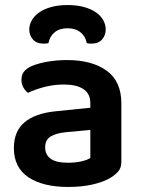

<svg xmlns="http://www.w3.org/2000/svg" viewBox="-20 -726 562 761"><path d="M250 -81Q279 -81 303 -86.5Q327 -92 338 -100V-211L241 -202Q201 -198 180 -184.5Q159 -171 159 -142Q159 -113 180.5 -97Q202 -81 250 -81ZM246 -488Q344 -488 402.5 -446Q461 -404 461 -316V-85Q461 -61 449 -47Q437 -33 419 -22Q391 -5 348 5Q305 15 250 15Q150 15 92.5 -23.5Q35 -62 35 -139Q35 -206 77.5 -241.5Q120 -277 201 -285L338 -299V-317Q338 -355 310.5 -373Q283 -391 233 -391Q194 -391 157 -381.5Q120 -372 91 -358Q80 -366 72.5 -379.5Q65 -393 65 -409Q65 -429 74.5 -441.5Q84 -454 105 -464Q134 -476 171 -482Q208 -488 246 -488ZM248 -614Q216 -614 196.5 -598Q177 -582 172 -555Q167 -554 163 -553.5Q159 -553 154 -553Q125 -553 110.5 -569.5Q96 -586 96 -609Q96 -628 106 -645.5Q116 -663 135 -676.5Q154 -690 182.5 -698Q211 -706 248 -706Q285 -706 313.5 -698Q342 -690 361 -676.5Q380 -663 389.5 -645.5Q399 -628 399 -609Q399 -586 384.5 -569.5Q370 -553 341 -553Q334 -553 324 -555Q319 -582 299 -598Q279 -614 248 -614Z"/></svg>

Font: Baloo Paaji 2 SemiBold
Style: Regular
Weight: 600
Designer: Shuchita Grover, Noopur Datye and Ek Type
Foundry: Ek Type
Version: Version 1.640;hotconv 1.0.111;makeotfexe 2.5.65597; ttfautoh